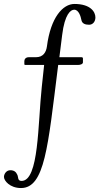

<svg xmlns="http://www.w3.org/2000/svg" viewBox="-50 -718 510 970"><path d="M173 -390 161 -278C141 -92 147 196 59 196C37 196 44 176 37 164C31 150 20 142 2 142C-18 142 -30 161 -30 176C-30 195 0 232 56 232C176 232 192 24 242 -374L244 -390H346C355 -390 369 -394 369 -403V-423C369 -427 366 -429 361 -429H250L264 -541C277 -647 307 -669 325 -669C348 -669 358 -634 361 -618C364 -599 380 -593 400 -593C420 -593 432 -610 432 -630C432 -659 406 -698 326 -698C268 -698 206 -631 187 -483C183 -454 168 -429 132 -429H96C78 -429 73 -417 73 -409V-396C73 -391 74 -390 78 -390Z"/></svg>

Font: Libertinus Serif
Style: Regular
Weight: 400
Designer: Philipp H. Poll
Foundry: Khaled Hosny
Version: Version 6.2